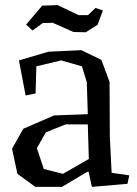

<svg xmlns="http://www.w3.org/2000/svg" viewBox="-20 -716 536 750"><path d="M409 -182 416 -41 485 -31 478 2 339 14 326 -45H321L222 14H118L48 -37L27 -135L71 -213L191 -265L323 -270L319 -395L300 -457L219 -480L122 -457L119 -351L80 -343L54 -480L169 -514L298 -520L376 -482L408 -396ZM151 -56 226 -37 327 -95 323 -230H236L159 -199L124 -137ZM107 -597 82 -620 145 -694 205 -696 287 -657H324L353 -685L382 -675L361 -619L315 -590L267 -591L186 -627L147 -626Z"/></svg>

Font: Alike Angular
Style: Regular
Weight: 400
Designer: Sveta Sebyakina
Foundry: Cyreal (www.cyreal.org)
Version: Version 1.300; ttfautohint (v1.8.4.7-5d5b)